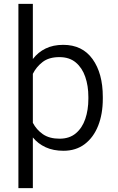

<svg xmlns="http://www.w3.org/2000/svg" viewBox="-20 -770 609 993"><path d="M511.7 -269V-258.8Q511.7 -180.7 487.8 -120.1Q463.9 -59.6 418.5 -24.9Q373 9.8 308.1 9.8Q255.9 9.8 216.3 -8.3Q176.8 -26.4 149.9 -59.1V203.1H75.2V-750H149.9V-464.8Q176.8 -500 215.8 -519Q254.9 -538.1 307.1 -538.1Q405.8 -538.1 458.7 -464.4Q511.7 -390.6 511.7 -269ZM437 -258.8V-269Q437 -326.2 420.9 -372.8Q404.8 -419.4 371.8 -447Q338.9 -474.6 287.1 -474.6Q232.9 -474.6 200.2 -449.2Q167.5 -423.8 149.9 -388.2V-134.8Q168.5 -99.1 201.9 -75.9Q235.4 -52.7 288.1 -52.7Q339.4 -52.7 372.3 -80.6Q405.3 -108.4 421.1 -155Q437 -201.7 437 -258.8Z"/></svg>

Font: Vazirmatn FD Light
Style: Regular
Weight: 300
Designer: Saber Rastikerdar
Foundry: Saber Rastikerdar
Version: Version 33.003